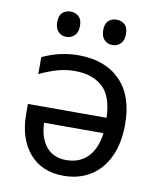

<svg xmlns="http://www.w3.org/2000/svg" viewBox="-84 -803 731 880"><g transform="rotate(10 281.5 -363.5)"><path d="M245 -546Q368 -546 438.5 -475Q509 -404 509 -271Q509 -183 479.5 -120Q450 -57 396.5 -23.5Q343 10 271 10Q169 10 111.5 -58Q54 -126 54 -240V-286H420Q417 -386 369.5 -429Q322 -472 241 -472Q198 -472 158.5 -460.5Q119 -449 77 -429V-508Q120 -528 162 -537Q204 -546 245 -546ZM142 -214Q144 -145 177 -104Q210 -63 271 -63Q334 -63 372 -103Q410 -143 418 -214ZM388 -619Q366 -619 350.5 -634Q335 -649 335 -679Q335 -710 350.5 -723.5Q366 -737 388 -737Q410 -737 425.5 -723.5Q441 -710 441 -679Q441 -649 425.5 -634Q410 -619 388 -619ZM174 -619Q152 -619 136.5 -634Q121 -649 121 -679Q121 -710 136.5 -723.5Q152 -737 174 -737Q195 -737 211 -723.5Q227 -710 227 -679Q227 -649 211 -634Q195 -619 174 -619Z"/></g></svg>

Font: Noto Sans Mono SemiCondensed
Style: Regular
Weight: 400
Width: 4
Designer: Monotype Design Team
Foundry: Monotype Imaging Inc.
Version: Version 2.014